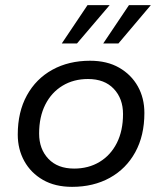

<svg xmlns="http://www.w3.org/2000/svg" viewBox="-20 -716 630 746"><path d="M260 10Q194 10 147 -17Q100 -44 74.5 -90Q49 -136 49 -193Q49 -281 84.5 -345.5Q120 -410 183.5 -445Q247 -480 330 -480Q396 -480 443 -453Q490 -426 515.5 -380.5Q541 -335 541 -277Q541 -189 505.5 -124.5Q470 -60 406.5 -25Q343 10 260 10ZM268 -61Q324 -61 367 -87Q410 -113 434 -160.5Q458 -208 458 -273Q458 -333 422 -371Q386 -409 322 -409Q266 -409 223 -383Q180 -357 156 -309.5Q132 -262 132 -197Q132 -137 168 -99Q204 -61 268 -61ZM381 -547 481 -696H566L440 -547ZM220 -547 320 -696H406L279 -547Z"/></svg>

Font: Gantari
Style: Italic
Weight: 400
Italic angle: -10°
Designer: Anugrah Pasau
Foundry: Lafontype
Version: Version 1.000; ttfautohint (v1.8.3)